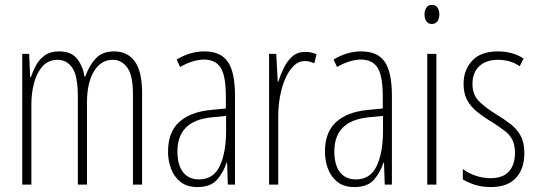

<svg xmlns="http://www.w3.org/2000/svg" viewBox="-20 -747 2175 777"><path d="M442 -539Q496 -539 525.5 -498.5Q555 -458 555 -371V0H518V-367Q518 -442 495 -473.5Q472 -505 437 -505Q388 -505 360 -458Q332 -411 332 -332V0H295V-354Q295 -442 272 -473.5Q249 -505 214 -505Q176 -505 152.5 -479Q129 -453 118 -412Q107 -371 107 -326V0H70V-529H98L102 -435H105Q113 -459 126 -483Q139 -507 161.5 -523Q184 -539 219 -539Q269 -539 292.5 -508.5Q316 -478 322 -437H325Q341 -482 367.5 -510.5Q394 -539 442 -539Z M807 -539Q873 -539 902 -497Q931 -455 931 -359V0H902L899 -89H897Q885 -51 859 -20.5Q833 10 779 10Q737 10 711 -10.5Q685 -31 672.5 -63.5Q660 -96 660 -133Q660 -212 705 -253Q750 -294 833 -302L894 -308V-356Q894 -440 873 -473Q852 -506 805 -506Q786 -506 761.5 -499Q737 -492 709 -476L695 -506Q749 -539 807 -539ZM835 -272Q698 -258 698 -134Q698 -79 721 -50Q744 -21 785 -21Q844 -21 869.5 -75.5Q895 -130 895 -218V-278Z M1215 -537Q1225 -537 1237.5 -535Q1250 -533 1261 -527L1252 -491Q1245 -494 1235 -497Q1225 -500 1214 -500Q1188 -500 1168 -480Q1148 -460 1134 -427.5Q1120 -395 1113 -355.5Q1106 -316 1106 -278V0H1069V-529H1098L1104 -416H1106Q1115 -444 1128.5 -472Q1142 -500 1163 -518.5Q1184 -537 1215 -537Z M1442 -539Q1508 -539 1537 -497Q1566 -455 1566 -359V0H1537L1534 -89H1532Q1520 -51 1494 -20.5Q1468 10 1414 10Q1372 10 1346 -10.5Q1320 -31 1307.5 -63.5Q1295 -96 1295 -133Q1295 -212 1340 -253Q1385 -294 1468 -302L1529 -308V-356Q1529 -440 1508 -473Q1487 -506 1440 -506Q1421 -506 1396.5 -499Q1372 -492 1344 -476L1330 -506Q1384 -539 1442 -539ZM1470 -272Q1333 -258 1333 -134Q1333 -79 1356 -50Q1379 -21 1420 -21Q1479 -21 1504.5 -75.5Q1530 -130 1530 -218V-278Z M1728 -727Q1744 -727 1751 -715.5Q1758 -704 1758 -689Q1758 -671 1750 -660.5Q1742 -650 1727 -650Q1713 -650 1705.5 -661Q1698 -672 1698 -688Q1698 -704 1705 -715.5Q1712 -727 1728 -727ZM1746 -529V0H1709V-529Z M2102 -127Q2102 -64 2068 -27Q2034 10 1967 10Q1930 10 1901 0.5Q1872 -9 1853 -21V-63Q1875 -46 1904.5 -36Q1934 -26 1966 -26Q2015 -26 2039.5 -53Q2064 -80 2064 -128Q2064 -160 2053.5 -181Q2043 -202 2022.5 -217.5Q2002 -233 1973 -252Q1939 -272 1912.5 -293Q1886 -314 1871 -341Q1856 -368 1856 -408Q1856 -463 1890.5 -501Q1925 -539 1995 -539Q2055 -539 2099 -510L2083 -479Q2046 -505 1994 -505Q1948 -505 1920 -479.5Q1892 -454 1892 -407Q1892 -366 1915.5 -340.5Q1939 -315 1987 -285Q2020 -265 2046 -245Q2072 -225 2087 -197.5Q2102 -170 2102 -127Z"/></svg>

Font: Noto Sans Tamil ExtraCondensed ExtraLight
Style: Regular
Weight: 200
Width: 2
Designer: Jelle Bosma - Monotype Design Team
Foundry: Monotype Imaging Inc.
Version: Version 2.004; ttfautohint (v1.8.4.7-5d5b)